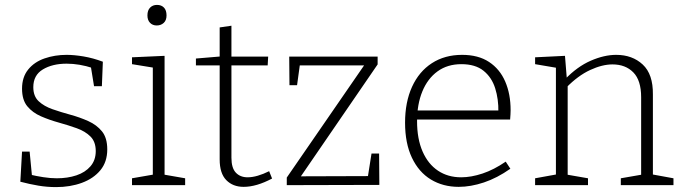

<svg xmlns="http://www.w3.org/2000/svg" viewBox="-20 -756 2791 784"><path d="M116 -400Q116 -363 138 -342.5Q160 -322 194.5 -310Q229 -298 267.5 -287.5Q306 -277 340.5 -261.5Q375 -246 396.5 -219.5Q418 -193 418 -146Q418 -95 390 -61Q362 -27 314.5 -9.5Q267 8 209 8Q172 8 136.5 2Q101 -4 63 -14L70 -137H101L111 -33L103 -43Q128 -37 157 -32.5Q186 -28 212 -28Q256 -28 292 -40Q328 -52 349.5 -77Q371 -102 371 -139Q371 -177 349.5 -198.5Q328 -220 293 -232.5Q258 -245 220 -255.5Q182 -266 147.5 -281Q113 -296 91.5 -322Q70 -348 70 -394Q70 -441 95 -472Q120 -503 162 -517.5Q204 -532 252 -532Q283 -532 321.5 -525.5Q360 -519 400 -504L396 -404H364L350 -490L359 -478Q304 -496 252 -496Q194 -496 155 -472.5Q116 -449 116 -400Z M652 -35 644 -44 736 -28V0H519V-28L611 -44L604 -35V-487L611 -479L519 -494V-522L652 -528ZM620 -652Q603 -652 592.5 -663Q582 -674 582 -693Q582 -714 593 -725Q604 -736 621 -736Q639 -736 649.5 -725Q660 -714 660 -693Q660 -673 648.5 -662.5Q637 -652 620 -652Z M975 7Q931 7 904 -20.5Q877 -48 877 -105V-498L887 -489H780V-517L887 -526L877 -515V-644L925 -651V-515L916 -525H1075L1073 -489H916L925 -498V-112Q925 -70 943 -51Q961 -32 991 -32Q1010 -32 1032.5 -38.5Q1055 -45 1079 -57L1091 -27Q1027 7 975 7Z M1528 -129 1529 -1 1151 0V-31L1475 -501L1483 -489H1190L1206 -503L1193 -408H1162L1161 -525H1522V-493L1199 -22L1195 -36L1496 -37L1480 -21L1497 -129Z M1853 7Q1789 7 1739.5 -23Q1690 -53 1662 -112Q1634 -171 1634 -255Q1634 -339 1662.5 -401.5Q1691 -464 1743.5 -498Q1796 -532 1867 -532Q1933 -532 1977 -503Q2021 -474 2043 -423Q2065 -372 2065 -306Q2065 -298 2064.5 -289.5Q2064 -281 2063 -268H1667V-305H2024L2015 -299Q2016 -351 2002 -395.5Q1988 -440 1954.5 -467Q1921 -494 1864 -494Q1807 -494 1766.5 -464.5Q1726 -435 1704.5 -382.5Q1683 -330 1683 -261Q1683 -189 1705.5 -137.5Q1728 -86 1768.5 -59Q1809 -32 1863 -32Q1904 -32 1950.5 -47.5Q1997 -63 2045 -96L2064 -67Q2010 -29 1956 -11Q1902 7 1853 7Z M2165 0V-28L2259 -45L2250 -34V-489L2259 -478L2165 -494V-522L2287 -528L2295 -429L2287 -432Q2337 -484 2392 -508Q2447 -532 2496 -532Q2562 -532 2604.5 -492.5Q2647 -453 2646 -370V-34L2637 -45L2730 -28V0H2515V-28L2607 -44L2598 -33V-359Q2598 -428 2566 -460.5Q2534 -493 2481 -493Q2439 -493 2389.5 -470Q2340 -447 2292 -398L2298 -411V-33L2289 -44L2381 -28V0Z"/></svg>

Font: Bitter Thin Light
Style: Regular
Weight: 300
Version: Version 2.002